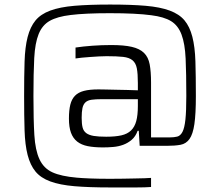

<svg xmlns="http://www.w3.org/2000/svg" viewBox="-20 -716 967 844"><path d="M464 108Q371 108 307 102.5Q243 97 201 81.5Q159 66 136 38Q113 10 101.5 -34.5Q90 -79 88 -143Q86 -207 86 -294Q86 -381 88 -445Q90 -509 101.5 -553.5Q113 -598 136 -626Q159 -654 201 -669.5Q243 -685 307 -690.5Q371 -696 464 -696Q557 -696 620.5 -690.5Q684 -685 726 -669.5Q768 -654 791 -626.5Q814 -599 825.5 -554.5Q837 -510 839 -446Q841 -382 841 -294Q841 -215 834.5 -170.5Q828 -126 813 -105Q798 -84 773.5 -79.5Q749 -75 714 -75H594L590 -141H585Q576 -116 559 -101.5Q542 -87 521.5 -79.5Q501 -72 478 -70Q455 -68 433 -68Q394 -68 366 -73.5Q338 -79 319.5 -93.5Q301 -108 292 -132.5Q283 -157 283 -195Q283 -231 289 -255.5Q295 -280 309.5 -295Q324 -310 349 -316.5Q374 -323 413 -323Q424 -323 444.5 -322.5Q465 -322 489.5 -321.5Q514 -321 539.5 -320.5Q565 -320 586 -319V-351Q586 -392 581.5 -415.5Q577 -439 562.5 -451Q548 -463 521 -466Q494 -469 449 -469Q434 -469 415 -468Q396 -467 376.5 -465.5Q357 -464 340 -462.5Q323 -461 312 -459V-507Q345 -512 386 -515Q427 -518 469 -518Q525 -518 559.5 -510Q594 -502 613 -483.5Q632 -465 638 -433Q644 -401 644 -353V-112H726Q745 -112 759 -115.5Q773 -119 782 -136Q791 -153 795 -190Q799 -227 799 -294Q799 -393 796 -458.5Q793 -524 778 -564Q763 -604 732 -623Q701 -642 645 -649Q578 -658 463 -658Q408 -658 365 -656Q322 -654 290 -650Q232 -643 199 -624.5Q166 -606 150 -566.5Q134 -527 130.5 -461Q127 -395 127 -294Q127 -189 131 -122.5Q135 -56 153.5 -16Q172 24 210.5 41.5Q249 59 318 65Q339 67 376.5 68.5Q414 70 464 70Q492 70 520 69.5Q548 69 572.5 68.5Q597 68 615.5 67.5Q634 67 644 66V106Q630 107 615 107.5Q600 108 580 108Q560 108 532.5 108Q505 108 464 108ZM447 -115Q487 -115 513.5 -121Q540 -127 556 -142.5Q572 -158 579 -184Q586 -210 586 -250V-280H427Q400 -280 382.5 -277.5Q365 -275 355.5 -266Q346 -257 342.5 -241Q339 -225 339 -198Q339 -172 343 -156Q347 -140 359 -131Q371 -122 392 -118.5Q413 -115 447 -115Z"/></svg>

Font: Azeri Sans Light
Style: Regular
Weight: 300
Designer: Hector Gatti & Omnibus-Type (original fonts) / Cristiano Sobral (main changes and remastering)
Version: Version 1.000; ttfautohint (v1.6)